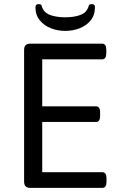

<svg xmlns="http://www.w3.org/2000/svg" viewBox="-20 -912 586 932"><path d="M476 -700Q496 -700 496 -670V-654Q496 -624 476 -624H185V-396H446Q466 -396 466 -366V-350Q466 -320 446 -320H185V-76H477Q497 -76 497 -46V-30Q497 0 477 0H127Q97 0 97 -30V-670Q97 -700 127 -700ZM426 -892Q441 -892 441 -877Q441 -839 420 -813Q399 -787 366 -774.5Q333 -762 297 -762Q261 -762 228 -774.5Q195 -787 173.5 -813Q152 -839 152 -877Q152 -892 167 -892Q180 -892 181.5 -885.5Q183 -879 189 -867Q200 -846 230 -837Q260 -828 297 -828Q334 -828 363.5 -837Q393 -846 404 -867Q410 -879 411.5 -885.5Q413 -892 426 -892Z"/></svg>

Font: Asap VF Beta
Style: Regular
Weight: 400
Designer: Pablo Cosgaya
Foundry: Pablo Cosgaya
Version: Version 1.007